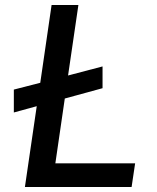

<svg xmlns="http://www.w3.org/2000/svg" viewBox="-20 -743 624 763"><path d="M79 0 126 -321 35 -296V-387L140 -414L185 -723H291.5L250.5 -443L387.5 -479V-392.5L237.5 -351.5L200 -94H517L503 0Z"/></svg>

Font: Public Sans Medium
Style: Italic
Weight: 500
Italic angle: -8°
Designer: The Public Sans project authors (U.S. Web Design System). Libre Franklin designed by Pablo Impallari and Rodrigo Fuenzal
Version: Version 1.007; ttfautohint (v1.8.1) -l 8 -r 50 -G 200 -x 14 